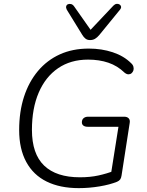

<svg xmlns="http://www.w3.org/2000/svg" viewBox="-20 -964 762 992"><path d="M387 8Q290 8 221 -26Q152 -60 115.5 -127.5Q79 -195 79 -292Q79 -387 104 -464Q129 -541 176 -597Q223 -653 289 -683Q355 -713 439 -713Q505 -713 562.5 -694Q620 -675 658 -637Q667 -629 669.5 -618.5Q672 -608 669 -599.5Q666 -591 659.5 -585.5Q653 -580 643.5 -580Q634 -580 623 -589Q587 -624 540 -640Q493 -656 435 -656Q345 -656 280 -611.5Q215 -567 180 -485.5Q145 -404 145 -293Q145 -169 208 -108.5Q271 -48 393 -48Q446 -48 489 -57.5Q532 -67 571 -82L550 -44L592 -309H433Q419 -309 411 -315Q403 -321 403 -332Q403 -346 412 -353.5Q421 -361 435 -361H622Q637 -361 645 -352.5Q653 -344 650 -328L608 -57Q606 -44 601 -37Q596 -30 585 -25Q548 -10 494.5 -1Q441 8 387 8ZM445 -757Q431 -757 421.5 -764.5Q412 -772 405 -784L325 -914Q320 -924 322 -931.5Q324 -939 331 -942Q338 -945 347 -943Q356 -941 363 -931L448 -810L566 -935Q574 -943 582.5 -944Q591 -945 597.5 -941Q604 -937 605.5 -930Q607 -923 600 -914L493 -783Q482 -770 471 -763.5Q460 -757 445 -757Z"/></svg>

Font: Nunito ExtraLight Light
Style: Italic
Weight: 300
Italic angle: -9°
Version: Version 3.602